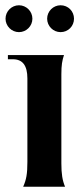

<svg xmlns="http://www.w3.org/2000/svg" viewBox="-20 -709 301 729"><path d="M68 0H227C217 -24 213 -48 213 -89V-427C213 -462 216 -479 223 -500H10V-484H29C66 -484 84 -460 84 -411V-94C84 -49 80 -27 68 0ZM52 -587C80 -587 103 -610 103 -638C103 -666 80 -689 52 -689C24 -689 1 -666 1 -638C1 -610 24 -587 52 -587ZM210 -587C239 -587 261 -610 261 -638C261 -666 239 -689 210 -689C182 -689 159 -666 159 -638C159 -610 182 -587 210 -587Z"/></svg>

Font: Sinistre
Style: Bold
Weight: 700
Designer: Jules Durand
Foundry: Collletttivo
Version: Version 69.420;Glyphs 3.2 (3217)